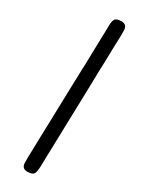

<svg xmlns="http://www.w3.org/2000/svg" viewBox="-232 -781 742 967"><g transform="rotate(30 138.5 -297.0)"><path d="M127 149.4Q93.8 149.4 93.8 114.3V76.2L94.2 66.4L96.2 -10.7Q96.7 -20.5 96.7 -30.3L97.7 -59.1L105.5 -341.3L107.4 -399.4L108.4 -438L109.4 -457.5L112.3 -573.2Q112.8 -583 112.8 -592.3L114.7 -659.7Q115.2 -669.4 115.2 -693.1Q115.2 -716.8 122.3 -730.5Q129.4 -744.1 159.7 -744.1Q192.9 -744.1 192.9 -709V-671.4L192.4 -662.1L191.9 -642.6L191.4 -633.3L188.5 -518.1L187.5 -489.3L187 -479.5L185.1 -392.1Q184.6 -382.3 184.6 -372.6L175.8 -51.8L174.8 -13.2L173.3 35.2L172.4 73.7Q172.4 120.6 164.8 135Q157.2 149.4 127 149.4Z"/></g></svg>

Font: Averia Gruesa Libre
Style: Regular
Weight: 400
Italic angle: -1.70001°
Version: Version 1.002